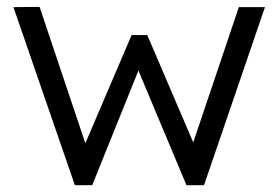

<svg xmlns="http://www.w3.org/2000/svg" viewBox="-20 -546 821 566"><path d="M200.7 0 19.6 -525 96.7 -525.7 240.8 -96.2 220.5 -97.6 368 -442.7H414.1L562.2 -96.9L539.3 -95.6L684.1 -525H761.1L581.4 0H529.7L377.3 -363.7L397.6 -361.7L251.8 0Z"/></svg>

Font: Lexend Medium
Style: Regular
Weight: 500
Designer: Bonnie Shaver-Troup, Thomas Jockin
Foundry: Lexend
Version: Version 1.005